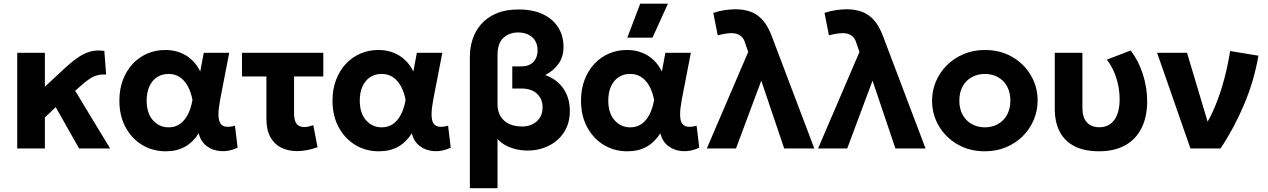

<svg xmlns="http://www.w3.org/2000/svg" viewBox="-20 -784 6694 1014"><path d="M71 0V-505H217V-326L320 -422Q357.5 -456.5 390.5 -479.5Q423.5 -502.5 457.2 -511.8Q491 -521 531 -515L540.5 -390Q512.5 -392.5 490 -385.2Q467.5 -378 446.8 -363.2Q426 -348.5 403 -327.5L377 -304.5L561.5 0H397.5L274.5 -218L217 -164V0Z M855 15Q786.5 15 731.2 -18.2Q676 -51.5 643.2 -111.8Q610.5 -172 610.5 -252.5Q610.5 -313 629.2 -362.2Q648 -411.5 681 -446.8Q714 -482 757.8 -501Q801.5 -520 853 -520Q896 -520 931.5 -506.2Q967 -492.5 993.8 -467Q1020.5 -441.5 1037.5 -406.5L1056 -505H1190.5L1143 -260Q1134 -212.5 1133.8 -181.5Q1133.5 -150.5 1142.8 -134.5Q1152 -118.5 1171.5 -115.2Q1191 -112 1221 -120L1235 -4Q1189 17.5 1145.5 14.2Q1102 11 1070.8 -13.2Q1039.5 -37.5 1029.5 -80Q999.5 -33 957 -9Q914.5 15 855 15ZM870.5 -111.5Q904.5 -111.5 929.8 -129Q955 -146.5 971.8 -178.8Q988.5 -211 996.5 -256Q993.5 -273 987.5 -291.8Q981.5 -310.5 971.8 -328.8Q962 -347 947.8 -361.5Q933.5 -376 914.2 -384.8Q895 -393.5 869.5 -393.5Q835 -393.5 809.2 -376.5Q783.5 -359.5 769 -328Q754.5 -296.5 754.5 -253Q754.5 -186 787.8 -148.8Q821 -111.5 870.5 -111.5Z M1548.5 14Q1502 14 1465.5 -4Q1429 -22 1408 -59.8Q1387 -97.5 1387 -156V-380H1258V-505H1687.5V-380H1533V-188Q1533 -146 1546.8 -129.5Q1560.5 -113 1587 -113Q1598.5 -113 1610.2 -115.8Q1622 -118.5 1634.5 -123L1657 -6.5Q1629.5 3.5 1602 8.8Q1574.5 14 1548.5 14Z M1980.5 15Q1912 15 1856.8 -18.2Q1801.5 -51.5 1768.8 -111.8Q1736 -172 1736 -252.5Q1736 -313 1754.8 -362.2Q1773.5 -411.5 1806.5 -446.8Q1839.5 -482 1883.2 -501Q1927 -520 1978.5 -520Q2021.5 -520 2057 -506.2Q2092.5 -492.5 2119.2 -467Q2146 -441.5 2163 -406.5L2181.5 -505H2316L2268.5 -260Q2259.5 -212.5 2259.2 -181.5Q2259 -150.5 2268.2 -134.5Q2277.5 -118.5 2297 -115.2Q2316.5 -112 2346.5 -120L2360.5 -4Q2314.5 17.5 2271 14.2Q2227.5 11 2196.2 -13.2Q2165 -37.5 2155 -80Q2125 -33 2082.5 -9Q2040 15 1980.5 15ZM1996 -111.5Q2030 -111.5 2055.2 -129Q2080.5 -146.5 2097.2 -178.8Q2114 -211 2122 -256Q2119 -273 2113 -291.8Q2107 -310.5 2097.2 -328.8Q2087.5 -347 2073.2 -361.5Q2059 -376 2039.8 -384.8Q2020.5 -393.5 1995 -393.5Q1960.5 -393.5 1934.8 -376.5Q1909 -359.5 1894.5 -328Q1880 -296.5 1880 -253Q1880 -186 1913.2 -148.8Q1946.5 -111.5 1996 -111.5Z M2461.5 210V-485.5Q2461.5 -533 2476 -577.2Q2490.5 -621.5 2521.5 -656.8Q2552.5 -692 2601.2 -713Q2650 -734 2718.5 -734Q2795 -734 2848 -708.5Q2901 -683 2928.5 -638.5Q2956 -594 2956 -535.5Q2956 -484 2930 -447.5Q2904 -411 2859.5 -387.5Q2900 -373.5 2929 -346.8Q2958 -320 2973.8 -282.5Q2989.5 -245 2989.5 -199.5Q2989.5 -132.5 2958.8 -85.5Q2928 -38.5 2877.2 -13.8Q2826.5 11 2767 11Q2736.5 11 2707.2 4.5Q2678 -2 2652.2 -15.5Q2626.5 -29 2607.5 -50V210ZM2736 -116Q2784 -116 2814.8 -143.2Q2845.5 -170.5 2845.5 -217Q2845.5 -262 2816 -289.2Q2786.5 -316.5 2734.5 -316.5H2685.5V-433.5H2734.5Q2762.5 -433.5 2781.2 -444.5Q2800 -455.5 2809.5 -474.5Q2819 -493.5 2819 -518Q2819 -562 2790.8 -587.2Q2762.5 -612.5 2715.5 -612.5Q2669.5 -612.5 2638.5 -584Q2607.5 -555.5 2607.5 -492.5V-234Q2607.5 -195.5 2624 -169Q2640.5 -142.5 2669.5 -129.2Q2698.5 -116 2736 -116Z M3293 15Q3224.5 15 3169.2 -18.2Q3114 -51.5 3081.2 -111.8Q3048.5 -172 3048.5 -252.5Q3048.5 -313 3067.2 -362.2Q3086 -411.5 3119 -446.8Q3152 -482 3195.8 -501Q3239.5 -520 3291 -520Q3334 -520 3369.5 -506.2Q3405 -492.5 3431.8 -467Q3458.5 -441.5 3475.5 -406.5L3494 -505H3628.5L3581 -260Q3572 -212.5 3571.8 -181.5Q3571.5 -150.5 3580.8 -134.5Q3590 -118.5 3609.5 -115.2Q3629 -112 3659 -120L3673 -4Q3627 17.5 3583.5 14.2Q3540 11 3508.8 -13.2Q3477.5 -37.5 3467.5 -80Q3437.5 -33 3395 -9Q3352.5 15 3293 15ZM3308.5 -111.5Q3342.5 -111.5 3367.8 -129Q3393 -146.5 3409.8 -178.8Q3426.5 -211 3434.5 -256Q3431.5 -273 3425.5 -291.8Q3419.5 -310.5 3409.8 -328.8Q3400 -347 3385.8 -361.5Q3371.5 -376 3352.2 -384.8Q3333 -393.5 3307.5 -393.5Q3273 -393.5 3247.2 -376.5Q3221.5 -359.5 3207 -328Q3192.5 -296.5 3192.5 -253Q3192.5 -186 3225.8 -148.8Q3259 -111.5 3308.5 -111.5ZM3293 -585 3361 -764.5H3507.5L3426 -585Z M3713 0 3931.5 -509.5 3915 -557.5Q3908 -583.5 3889.2 -596.2Q3870.5 -609 3844 -609Q3829 -609 3810.5 -606Q3792 -603 3770.5 -597.5L3747 -716Q3776 -726 3807.2 -730.5Q3838.5 -735 3864 -735Q3910 -735 3945.8 -721.5Q3981.5 -708 4009 -676.8Q4036.5 -645.5 4056.5 -591.5L4280.5 0H4121.5L4000.5 -358L3867 0Z M4300.5 0 4519 -509.5 4502.5 -557.5Q4495.5 -583.5 4476.8 -596.2Q4458 -609 4431.5 -609Q4416.5 -609 4398 -606Q4379.5 -603 4358 -597.5L4334.5 -716Q4363.5 -726 4394.8 -730.5Q4426 -735 4451.5 -735Q4497.5 -735 4533.2 -721.5Q4569 -708 4596.5 -676.8Q4624 -645.5 4644 -591.5L4868 0H4709L4588 -358L4454.5 0Z M5181.5 15Q5100 15 5037 -21.5Q4974 -58 4938.2 -118.8Q4902.5 -179.5 4902.5 -252.5Q4902.5 -306 4923 -354.2Q4943.5 -402.5 4981 -439.8Q5018.5 -477 5069.5 -498.5Q5120.5 -520 5181.5 -520Q5263 -520 5325.8 -483.5Q5388.5 -447 5424.2 -386.2Q5460 -325.5 5460 -252.5Q5460 -199.5 5439.5 -151Q5419 -102.5 5381.8 -65.2Q5344.5 -28 5293.5 -6.5Q5242.5 15 5181.5 15ZM5181.5 -111.5Q5220 -111.5 5250.5 -128.8Q5281 -146 5298.5 -177.8Q5316 -209.5 5316 -252.5Q5316 -296 5298.8 -327.5Q5281.5 -359 5251 -376.2Q5220.5 -393.5 5181.5 -393.5Q5142.5 -393.5 5111.8 -376.2Q5081 -359 5063.8 -327.5Q5046.5 -296 5046.5 -252.5Q5046.5 -209 5064 -177.5Q5081.5 -146 5112 -128.8Q5142.5 -111.5 5181.5 -111.5Z M5786 15Q5702 15 5650 -14.2Q5598 -43.5 5574.2 -93.2Q5550.5 -143 5550.5 -205V-505H5696.5V-213.5Q5696.5 -163.5 5720.2 -137.8Q5744 -112 5786 -112Q5812.5 -112 5832.5 -122.5Q5852.5 -133 5866 -152Q5879.5 -171 5886.2 -198.2Q5893 -225.5 5893 -259Q5893 -298 5885.2 -335Q5877.5 -372 5862.8 -406Q5848 -440 5825.5 -469L5951.5 -517.5Q5993.5 -462.5 6016 -391.5Q6038.5 -320.5 6038.5 -250Q6038.5 -167.5 6009.2 -108.5Q5980 -49.5 5923.8 -17.5Q5867.5 14.5 5786 15Z M6267 0 6091 -505H6249L6375.5 -82L6340.5 -112.5Q6372 -161.5 6398.8 -226.5Q6425.5 -291.5 6445.2 -365.5Q6465 -439.5 6476.5 -514.5L6626 -490Q6603 -356.5 6550.2 -231.8Q6497.5 -107 6426 0Z"/></svg>

Font: Geologica Cursive SemiBold
Style: Regular
Weight: 600
Designer: Sindre Bremnes, Frode Helland
Foundry: Monokrom Skriftforlag AS
Version: Version 1.010;gftools[0.9.28]